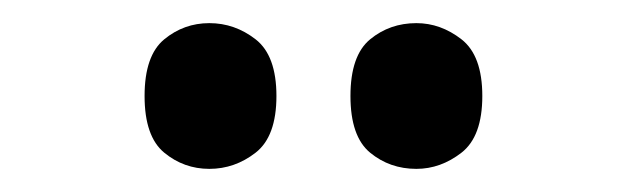

<svg xmlns="http://www.w3.org/2000/svg" viewBox="-20 -773 543 166"><path d="M340 -627Q317 -627 300 -641Q283 -655 283 -690Q283 -725 300 -739Q317 -753 340 -753Q361 -753 379 -739Q397 -725 397 -690Q397 -655 379 -641Q361 -627 340 -627ZM161 -627Q139 -627 122 -641Q105 -655 105 -690Q105 -725 122 -739Q139 -753 161 -753Q183 -753 201 -739Q219 -725 219 -690Q219 -655 201 -641Q183 -627 161 -627Z"/></svg>

Font: Noto Serif Lao Condensed
Style: Bold
Weight: 700
Width: 3
Designer: Monotype Design Team
Foundry: Monotype Imaging Inc.
Version: Version 2.003; ttfautohint (v1.8.4.7-5d5b)